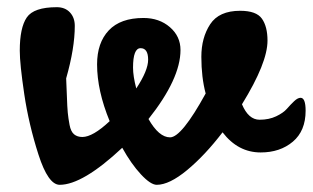

<svg xmlns="http://www.w3.org/2000/svg" viewBox="-20 -506 870 534"><path d="M138 -486Q161 -486 174.5 -471.5Q188 -457 188 -434Q188 -372 164 -288Q165 -271 166 -239.5Q167 -208 168.5 -192.5Q170 -177 173.5 -158.5Q177 -140 186 -132.5Q195 -125 209 -125Q238 -125 285 -169Q250 -254 250 -327Q250 -387 282.5 -421.5Q315 -456 379 -456Q423 -456 452.5 -430.5Q482 -405 482 -367Q482 -287 393 -175Q422 -124 453 -124Q485 -124 552 -246Q540 -291 540 -348Q540 -401 564.5 -438.5Q589 -476 648 -476Q693 -476 708.5 -454Q724 -432 724 -393Q724 -331 653 -216Q671 -173 702 -173Q728 -173 748 -182.5Q768 -192 778 -203.5Q788 -215 798 -224.5Q808 -234 816 -234Q830 -234 830 -198Q830 -142 794.5 -112Q759 -82 705 -82Q642 -82 599 -138Q550 -74 500.5 -33Q451 8 416 8Q399 8 372 -21Q345 -50 320 -95Q210 8 146 8Q114 8 87 -76Q60 -160 47.5 -244Q35 -328 35 -365Q35 -429 54.5 -457.5Q74 -486 138 -486ZM350 -318Q350 -294 359 -260Q392 -310 392 -340Q392 -372 371 -372Q350 -372 350 -318Z"/></svg>

Font: LeckerliOne
Style: Regular
Weight: 400
Designer: Gesine Todt
Foundry: Gesine Todt
Version: Version 1.000